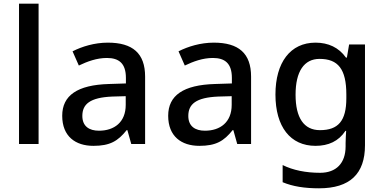

<svg xmlns="http://www.w3.org/2000/svg" viewBox="-20 -780 2080 1040"><path d="M189 0V-760H83V0Z M564 -549C492 -549 424 -528 373 -502L407 -425C453 -447 504 -466 559 -466C624 -466 662 -437 662 -358V-328L570 -325C399 -320 317 -263 317 -153C317 -41 389 10 486 10C576 10 619 -16 666 -75H670L691 0H766V-365C766 -491 699 -549 564 -549ZM589 -257 661 -259V-212C661 -118 599 -72 516 -72C463 -72 426 -96 426 -152C426 -215 466 -252 589 -257Z M1138 -549C1066 -549 998 -528 947 -502L981 -425C1027 -447 1078 -466 1133 -466C1198 -466 1236 -437 1236 -358V-328L1144 -325C973 -320 891 -263 891 -153C891 -41 963 10 1060 10C1150 10 1193 -16 1240 -75H1244L1265 0H1340V-365C1340 -491 1273 -549 1138 -549ZM1163 -257 1235 -259V-212C1235 -118 1173 -72 1090 -72C1037 -72 1000 -96 1000 -152C1000 -215 1040 -252 1163 -257Z M1689 -549C1553 -549 1472 -442 1472 -268C1472 -93 1553 10 1689 10C1759 10 1814 -15 1851 -71H1855C1854 -57 1852 -22 1852 -5V13C1852 104 1801 156 1714 156C1637 156 1567 142 1511 114V207C1566 230 1630 240 1708 240C1876 240 1957 161 1957 7V-539H1871L1859 -468H1854C1815 -523 1758 -549 1689 -549ZM1711 -461C1811 -461 1856 -406 1856 -268V-248C1856 -125 1812 -75 1713 -75C1626 -75 1581 -142 1581 -267C1581 -393 1627 -461 1711 -461Z"/></svg>

Font: Noto Sans Devanagari UI Medium
Style: Regular
Weight: 500
Designer: Jelle Bosma - Monotype Design Team
Foundry: Monotype Imaging Inc.
Version: Version 2.004